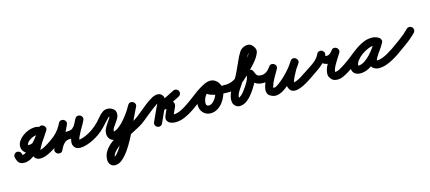

<svg xmlns="http://www.w3.org/2000/svg" viewBox="-108 -1202 4826 2154"><g transform="rotate(-15 2304.5 -125.0)"><path d="M-44 -42Q-48 -60 -37 -75.5Q-26 -91 -8 -94Q10 -97 25.5 -86.5Q41 -76 44 -58Q46 -48 48 -44.5Q50 -41 41 -46Q39 -47 43 -46Q47 -45 49 -45Q69 -45 99 -65.5Q129 -86 160.5 -116Q192 -146 216.5 -175Q241 -204 252 -221Q253 -224 255 -227Q258 -235 261.5 -227.5Q265 -220 262 -220Q229 -220 194 -201.5Q159 -183 141 -155Q134 -144 135.5 -139.5Q137 -135 151 -135Q177 -135 198 -151.5Q219 -168 237.5 -193Q256 -218 271 -244Q286 -270 299 -289Q312 -308 329.5 -309.5Q347 -311 361 -301Q375 -292 380.5 -275Q386 -258 374 -239Q348 -200 321.5 -162Q295 -124 273 -83Q268 -74 263.5 -65Q259 -56 255 -47Q251 -38 249 -30Q248 -25 248 -25Q247 -29 247 -30Q247 -31 243 -36Q240 -39 236 -43Q234 -43 231 -44Q228 -45 230 -45Q256 -45 283.5 -57Q311 -69 337 -85.5Q363 -102 385 -116Q401 -125 419 -120.5Q437 -116 447 -100Q456 -84 451.5 -66Q447 -48 431 -38Q401 -20 368.5 -1Q336 18 301.5 31.5Q267 45 230 45Q213 45 198 39Q183 33 172 20Q155 -2 158.5 -33Q162 -64 178.5 -100Q195 -136 218 -171.5Q241 -207 263 -237.5Q285 -268 299 -289Q311 -307 329 -308.5Q347 -310 361 -301Q375 -291 380.5 -274Q386 -257 373 -239Q353 -208 331.5 -174.5Q310 -141 284.5 -111.5Q259 -82 226.5 -63.5Q194 -45 151 -45Q107 -45 79 -69.5Q51 -94 46 -130.5Q41 -167 65 -205Q85 -235 117.5 -259Q150 -283 187.5 -296.5Q225 -310 262 -310Q301 -310 322.5 -289Q344 -268 345.5 -237Q347 -206 329 -175Q311 -145 279 -107.5Q247 -70 207.5 -35Q168 0 126.5 22.5Q85 45 48 45Q3 45 -17 21.5Q-37 -2 -44 -42Q-44 -42 -44 -42Q-44 -42 -44 -42Z M434 -40Q418 -29 400 -32.5Q382 -36 371 -51Q360 -67 363.5 -85Q367 -103 382 -114Q435 -150 470.5 -188.5Q506 -227 535 -285Q545 -305 562.5 -308.5Q580 -312 595 -305Q610 -298 617.5 -281.5Q625 -265 616 -245Q585 -179 554 -113Q523 -47 492 19Q483 39 465 43Q447 47 432 40Q417 32 409 16Q401 0 411 -20Q431 -61 456.5 -95Q482 -129 518 -149.5Q554 -170 604 -170Q642 -170 662.5 -186.5Q683 -203 696.5 -229Q710 -255 726 -286Q737 -305 754 -308.5Q771 -312 786 -305Q801 -298 808.5 -282Q816 -266 807 -246Q790 -209 768.5 -173.5Q747 -138 729 -101Q723 -90 718 -78.5Q713 -67 709 -55Q706 -46 705 -39Q705 -39 705 -35Q705 -31 704 -33Q702 -37 697 -41Q692 -45 694 -45Q720 -45 752 -56Q784 -67 814.5 -83Q845 -99 866 -114Q866 -114 866 -114Q866 -114 866 -114Q881 -124 899.5 -121Q918 -118 929 -103Q939 -88 936 -69.5Q933 -51 918 -40Q889 -20 850.5 0Q812 20 771 32.5Q730 45 694 45Q673 45 655 37Q637 29 626 11Q611 -12 613.5 -41.5Q616 -71 629.5 -103.5Q643 -136 661 -168.5Q679 -201 697 -230.5Q715 -260 725 -283Q734 -303 751.5 -306.5Q769 -310 785 -302Q800 -295 808 -278.5Q816 -262 806 -243Q781 -197 757 -160Q733 -123 697.5 -101.5Q662 -80 604 -80Q573 -80 552.5 -65Q532 -50 517.5 -27Q503 -4 492 20Q482 40 464.5 44Q447 48 432 41Q417 33 409 17Q401 1 410 -19Q441 -85 472 -151Q503 -217 534 -284Q544 -304 561.5 -307.5Q579 -311 594 -303Q609 -296 617 -280Q625 -264 615 -244Q581 -177 538 -130Q495 -83 434 -40Q434 -40 434 -40Q434 -40 434 -40Z M918 -40Q902 -29 884 -32.5Q866 -36 855 -51Q844 -67 847.5 -85Q851 -103 866 -114Q908 -143 946 -182Q966 -203 988.5 -230.5Q1011 -258 1038 -278.5Q1065 -299 1097 -299Q1132 -299 1162 -278.5Q1192 -258 1192 -219Q1192 -192 1178.5 -167.5Q1165 -143 1147.5 -120Q1130 -97 1117 -75.5Q1104 -54 1104 -32Q1104 -26 1104.5 -27Q1105 -28 1100 -31Q1097 -33 1095 -33Q1119 -33 1148 -51.5Q1177 -70 1205.5 -99Q1234 -128 1260 -161.5Q1286 -195 1306 -226Q1326 -257 1337 -278Q1347 -297 1364.5 -300Q1382 -303 1397 -295Q1413 -287 1420 -271Q1427 -255 1416 -235Q1397 -200 1372 -145Q1347 -90 1317 -25.5Q1287 39 1253 102.5Q1219 166 1181.5 218.5Q1144 271 1105 303Q1066 335 1025 335Q991 335 970.5 312Q950 289 950 256Q950 197 981 151.5Q1012 106 1062 69Q1112 32 1170.5 1.5Q1229 -29 1285 -57Q1341 -85 1382 -114Q1382 -114 1382 -114Q1382 -114 1382 -114Q1397 -125 1415.5 -121.5Q1434 -118 1445 -103Q1456 -88 1452.5 -69.5Q1449 -51 1434 -40Q1404 -19 1355 6Q1306 31 1251.5 60Q1197 89 1149 120.5Q1101 152 1070.5 186Q1040 220 1040 256Q1040 258 1039 255.5Q1038 253 1037 252Q1032 246 1025 245Q1025 245 1025 245Q1025 245 1025 245Q1046 245 1073 214Q1100 183 1130 132.5Q1160 82 1190.5 22Q1221 -38 1249.5 -97Q1278 -156 1300.5 -204.5Q1323 -253 1338 -279Q1348 -298 1365.5 -301.5Q1383 -305 1398 -297Q1413 -289 1420 -272.5Q1427 -256 1417 -236Q1401 -204 1375.5 -165Q1350 -126 1318 -87Q1286 -48 1249.5 -15Q1213 18 1173.5 37.5Q1134 57 1095 57Q1057 57 1035.5 30.5Q1014 4 1014 -32Q1014 -60 1027 -87.5Q1040 -115 1057.5 -140Q1075 -165 1088.5 -185.5Q1102 -206 1102 -219Q1102 -220 1102 -219Q1102 -218 1102 -216Q1103 -213 1104 -211Q1107 -206 1106 -207.5Q1105 -209 1097 -209Q1092 -209 1080 -196Q1068 -183 1065 -180Q1030 -141 995.5 -105.5Q961 -70 918 -40Q918 -40 918 -40Q918 -40 918 -40Z M1434 -40Q1418 -29 1400 -32.5Q1382 -36 1371 -51Q1360 -67 1363.5 -85Q1367 -103 1382 -114Q1411 -134 1449.5 -166.5Q1488 -199 1530 -232Q1572 -265 1611.5 -287.5Q1651 -310 1682 -310Q1712 -310 1732 -291Q1752 -272 1752 -241Q1752 -208 1737.5 -175.5Q1723 -143 1710 -113Q1695 -80 1680 -47Q1665 -14 1650 19Q1642 36 1624.5 42.5Q1607 49 1590 41Q1573 33 1566.5 15.5Q1560 -2 1568 -19Q1583 -52 1598 -85Q1613 -118 1628 -151Q1637 -170 1649.5 -195Q1662 -220 1662 -241Q1662 -240 1662 -240Q1663 -238 1663 -237Q1664 -234 1665 -232Q1671 -222 1681 -220Q1682 -220 1682 -220Q1671 -220 1648 -205.5Q1625 -191 1595 -168Q1565 -145 1534.5 -120Q1504 -95 1477 -73.5Q1450 -52 1434 -40Q1434 -40 1434 -40Q1434 -40 1434 -40ZM1928 -285Q1937 -268 1931 -250.5Q1925 -233 1908 -224Q1857 -198 1806 -172.5Q1755 -147 1703 -121Q1685 -112 1670 -121.5Q1655 -131 1648 -147Q1642 -164 1646 -181Q1650 -198 1670 -204Q1690 -210 1710.5 -213.5Q1731 -217 1753 -216Q1753 -216 1751 -216Q1750 -216 1750 -216Q1776 -217 1802 -206Q1828 -195 1840 -173.5Q1852 -152 1838 -121Q1838 -121 1838 -121Q1838 -121 1838 -121Q1827 -97 1816 -73Q1805 -49 1795 -25Q1795 -25 1794 -25Q1794 -25 1794 -25Q1792 -21 1792.5 -26.5Q1793 -32 1791 -35Q1788 -42 1782.5 -44.5Q1777 -47 1785 -46Q1791 -45 1800 -45Q1844 -45 1889 -67Q1934 -89 1969 -114Q1984 -125 2002.5 -121.5Q2021 -118 2032 -103Q2043 -88 2039.5 -69.5Q2036 -51 2021 -40Q1974 -7 1916.5 19Q1859 45 1800 45Q1768 45 1742 33Q1716 21 1706 -3Q1696 -27 1713 -63Q1713 -63 1713 -63Q1713 -63 1713 -63Q1723 -87 1734 -111Q1745 -135 1756 -159Q1756 -159 1756 -159Q1756 -159 1756 -159Q1758 -162 1756.5 -159.5Q1755 -157 1755 -154Q1753 -147 1755 -141Q1757 -133 1762 -128Q1766 -125 1767 -125Q1764 -124 1759.5 -125Q1755 -126 1752 -126Q1752 -126 1751 -126Q1749 -126 1749 -126Q1735 -127 1722 -124.5Q1709 -122 1696 -118Q1677 -112 1662 -121Q1647 -130 1641 -144Q1635 -159 1639.5 -175.5Q1644 -192 1663 -201Q1714 -227 1765 -253Q1816 -279 1868 -305Q1884 -313 1902 -307Q1920 -301 1928 -285Z M1958 -51Q1947 -67 1950.5 -85Q1954 -103 1969 -114Q2033 -158 2096.5 -207Q2160 -256 2230 -290Q2250 -300 2266 -292Q2282 -284 2289 -268Q2296 -253 2292.5 -235.5Q2289 -218 2268 -209Q2229 -191 2204.5 -152.5Q2180 -114 2180 -71Q2180 -58 2187.5 -49Q2195 -40 2209 -40Q2232 -40 2251.5 -54.5Q2271 -69 2286.5 -91.5Q2302 -114 2310.5 -138.5Q2319 -163 2319 -183Q2319 -192 2312 -203.5Q2305 -215 2294 -215Q2291 -215 2285 -213.5Q2279 -212 2282 -215Q2284 -216 2286 -221Q2288 -226 2287 -223Q2287 -223 2287 -223Q2287 -223 2287 -223Q2287 -222 2285 -231.5Q2283 -241 2284 -240Q2310 -227 2344 -222Q2378 -217 2412.5 -216.5Q2447 -216 2476 -216Q2476 -216 2476 -216Q2476 -216 2476 -216Q2495 -216 2508 -203Q2521 -190 2521 -171Q2521 -152 2508 -139Q2495 -126 2476 -126Q2455 -126 2417.5 -127Q2380 -128 2337.5 -133.5Q2295 -139 2259 -152.5Q2223 -166 2206 -190Q2189 -214 2203 -253Q2203 -253 2203 -253Q2203 -253 2203 -253Q2213 -282 2239.5 -293.5Q2266 -305 2294 -305Q2327 -305 2352.5 -287.5Q2378 -270 2393.5 -242Q2409 -214 2409 -183Q2409 -144 2393.5 -103.5Q2378 -63 2351 -28Q2324 7 2287.5 28.5Q2251 50 2209 50Q2158 50 2124 14.5Q2090 -21 2090 -71Q2090 -117 2107.5 -160Q2125 -203 2157 -237Q2189 -271 2230 -290Q2251 -300 2267 -292Q2283 -284 2290 -269Q2297 -254 2293 -236.5Q2289 -219 2269 -209Q2203 -177 2142.5 -129.5Q2082 -82 2021 -40Q2005 -29 1987 -32.5Q1969 -36 1958 -51Z M2472 -126Q2453 -124 2438.5 -136Q2424 -148 2422 -166Q2420 -185 2432 -199.5Q2444 -214 2462 -216Q2500 -220 2527.5 -231Q2555 -242 2579.5 -261.5Q2604 -281 2632 -309Q2656 -332 2689.5 -365Q2723 -398 2753 -433.5Q2783 -469 2797 -500Q2797 -501 2797 -500Q2796 -493 2797 -493Q2798 -493 2792 -500Q2789 -503 2793 -499Q2797 -495 2800 -493Q2800 -494 2798 -494Q2796 -494 2793 -493Q2788 -492 2784 -484Q2778 -474 2771.5 -463Q2765 -452 2759 -441Q2759 -441 2760 -443Q2761 -445 2761 -445Q2724 -365 2686.5 -284.5Q2649 -204 2598 -132Q2585 -114 2574 -92.5Q2563 -71 2559 -49Q2559 -45 2559 -35.5Q2559 -26 2558 -28Q2556 -30 2549.5 -31.5Q2543 -33 2546 -33Q2568 -37 2588.5 -55.5Q2609 -74 2626 -97Q2643 -120 2654 -136Q2664 -151 2677 -172.5Q2690 -194 2699 -217Q2708 -240 2706 -260Q2704 -279 2714.5 -291Q2725 -303 2740 -307Q2755 -311 2770 -305Q2785 -299 2792 -282Q2801 -261 2808 -246Q2815 -231 2828 -223.5Q2841 -216 2869 -216Q2869 -216 2869 -216Q2869 -216 2869 -216Q2887 -216 2900.5 -203Q2914 -190 2914 -171Q2914 -153 2901 -139.5Q2888 -126 2869 -126Q2822 -126 2793 -140Q2764 -154 2745 -181Q2726 -208 2710 -246Q2702 -264 2714 -276.5Q2726 -289 2743 -294Q2761 -298 2777.5 -292.5Q2794 -287 2796 -268Q2799 -237 2789 -204.5Q2779 -172 2762 -141.5Q2745 -111 2728 -86Q2709 -57 2684 -26.5Q2659 4 2628 27Q2597 50 2560 55Q2526 61 2500 41Q2474 21 2469 -9Q2464 -39 2472 -71.5Q2480 -104 2495 -134Q2510 -164 2524 -184Q2573 -253 2608.5 -329.5Q2644 -406 2679 -483Q2679 -483 2680 -485Q2681 -487 2681 -487Q2687 -497 2693.5 -508Q2700 -519 2706 -530Q2720 -554 2748 -569.5Q2776 -585 2806.5 -584.5Q2837 -584 2858 -560Q2878 -539 2885 -515.5Q2892 -492 2879 -464Q2862 -424 2830 -385Q2798 -346 2762 -310.5Q2726 -275 2696 -245Q2661 -210 2628 -185.5Q2595 -161 2558 -146.5Q2521 -132 2472 -126Q2472 -126 2472 -126Q2472 -126 2472 -126Z M2813 -172Q2813 -191 2826.5 -203.5Q2840 -216 2859 -216Q2866 -216 2872.5 -216Q2879 -216 2886 -217Q2915 -223 2937.5 -242Q2960 -261 2977 -286Q2989 -304 3006 -306Q3023 -308 3037 -299Q3051 -291 3057.5 -274.5Q3064 -258 3053 -239Q3029 -196 3002.5 -151.5Q2976 -107 2962 -59Q2959 -51 2959 -44Q2958 -42 2958.5 -39.5Q2959 -37 2958 -38Q2956 -43 2953 -45Q2952 -46 2951 -46.5Q2950 -47 2949 -48Q2965 -40 2980.5 -45Q2996 -50 3010.5 -60Q3025 -70 3037 -79Q3070 -104 3105.5 -138.5Q3141 -173 3172.5 -211Q3204 -249 3225 -284Q3237 -303 3254.5 -304.5Q3272 -306 3287 -296Q3301 -287 3307 -270Q3313 -253 3301 -235Q3291 -221 3281 -207Q3271 -193 3262 -178Q3262 -178 3262 -178Q3263 -179 3263 -179Q3257 -168 3245.5 -147.5Q3234 -127 3222.5 -104Q3211 -81 3204.5 -62Q3198 -43 3203 -33Q3203 -33 3203 -33Q3203 -33 3203 -33Q3203 -33 3203 -33Q3203 -33 3203 -33Q3205 -30 3200.5 -35.5Q3196 -41 3192 -43Q3191 -43 3194.5 -43Q3198 -43 3200 -43Q3204 -44 3206 -44Q3241 -53 3275 -73.5Q3309 -94 3338 -114Q3338 -114 3338 -114Q3338 -114 3338 -114Q3353 -125 3371.5 -121.5Q3390 -118 3401 -103Q3412 -88 3408.5 -69.5Q3405 -51 3390 -40Q3373 -28 3345.5 -11Q3318 6 3286 21.5Q3254 37 3222.5 44.5Q3191 52 3164.5 44.5Q3138 37 3123 7Q3123 7 3123 7Q3123 7 3123 7Q3123 7 3123 7Q3123 7 3123 7Q3109 -19 3112 -49Q3115 -79 3127 -109.5Q3139 -140 3155 -168.5Q3171 -197 3183 -221Q3183 -221 3184 -222Q3184 -222 3184 -222Q3194 -239 3205 -255Q3216 -271 3227 -287Q3239 -305 3257 -306.5Q3275 -308 3288 -299Q3302 -290 3308 -273Q3314 -256 3303 -238Q3278 -197 3243 -155Q3208 -113 3168.5 -74.5Q3129 -36 3091 -7Q3064 14 3035 29Q3006 44 2974.5 47Q2943 50 2909 32Q2877 16 2870.5 -14Q2864 -44 2874.5 -81.5Q2885 -119 2904 -157Q2923 -195 2943 -228.5Q2963 -262 2975 -283Q2985 -302 3003 -303.5Q3021 -305 3036 -296Q3050 -287 3056.5 -270.5Q3063 -254 3051 -236Q3025 -196 2987.5 -167Q2950 -138 2902 -129Q2891 -127 2880 -126.5Q2869 -126 2857 -126Q2838 -126 2825.5 -139.5Q2813 -153 2813 -172Z M3390 -40Q3374 -29 3356 -32.5Q3338 -36 3327 -51Q3316 -67 3319.5 -85Q3323 -103 3338 -114Q3373 -138 3411.5 -162Q3450 -186 3483 -215Q3516 -244 3534 -283Q3544 -304 3561 -308Q3578 -312 3594 -305Q3609 -298 3617 -282Q3625 -266 3616 -246Q3613 -239 3622 -237.5Q3631 -236 3634 -236Q3654 -236 3671.5 -250.5Q3689 -265 3700 -281Q3712 -299 3730 -300.5Q3748 -302 3761 -293Q3775 -284 3781 -267.5Q3787 -251 3776 -232Q3764 -213 3747.5 -187Q3731 -161 3714 -133Q3697 -105 3686 -79Q3675 -53 3675 -33Q3675 -34 3675 -35Q3675 -37 3674 -40Q3673 -41 3673 -41Q3673 -41 3673 -42Q3673 -42 3672 -43Q3672 -44 3672 -44Q3677 -35 3674 -36Q3671 -37 3683 -37Q3702 -37 3730 -52Q3758 -67 3785 -85Q3812 -103 3827 -114Q3827 -114 3827 -114Q3827 -114 3827 -114Q3842 -125 3860.5 -121.5Q3879 -118 3890 -103Q3901 -88 3897.5 -69.5Q3894 -51 3879 -40Q3854 -23 3820 -1Q3786 21 3750.5 37Q3715 53 3683 53Q3649 53 3628.5 40Q3608 27 3592 -2Q3592 -2 3592 -3Q3591 -4 3591 -4Q3585 -17 3585 -33Q3585 -74 3604.5 -117.5Q3624 -161 3650.5 -202Q3677 -243 3698 -278Q3710 -297 3727.5 -298.5Q3745 -300 3760 -290Q3774 -281 3780 -264Q3786 -247 3774 -229Q3750 -195 3713.5 -170.5Q3677 -146 3634 -146Q3597 -146 3568.5 -165.5Q3540 -185 3529 -216Q3518 -247 3534 -283Q3543 -303 3560.5 -307.5Q3578 -312 3593 -305Q3609 -298 3617 -282Q3625 -266 3616 -245Q3593 -196 3556 -161Q3519 -126 3475.5 -98Q3432 -70 3390 -40Q3390 -40 3390 -40Q3390 -40 3390 -40Z M3816 -51Q3805 -67 3808.5 -85Q3812 -103 3827 -114Q3866 -141 3905.5 -173.5Q3945 -206 3987 -235Q4029 -264 4074.5 -283Q4120 -302 4171 -302Q4192 -302 4213 -296Q4234 -290 4252 -278Q4270 -265 4271.5 -247.5Q4273 -230 4264 -217Q4255 -203 4238.5 -197Q4222 -191 4203 -202Q4194 -207 4187.5 -209Q4181 -211 4169 -211Q4141 -211 4103 -195.5Q4065 -180 4028.5 -154Q3992 -128 3968 -96.5Q3944 -65 3944 -34Q3944 -29 3940 -34Q3936 -39 3940 -38Q3943 -38 3948 -38Q3983 -38 4019.5 -61.5Q4056 -85 4089 -121Q4122 -157 4148 -194.5Q4174 -232 4190 -260Q4200 -279 4218 -282.5Q4236 -286 4251 -277Q4265 -269 4272 -252.5Q4279 -236 4268 -216Q4260 -200 4242 -175Q4224 -150 4205.5 -122Q4187 -94 4173.5 -70Q4160 -46 4160 -32Q4160 -30 4159.5 -33.5Q4159 -37 4158 -39Q4154 -44 4157 -42Q4160 -40 4166 -40Q4195 -40 4227 -52Q4259 -64 4289 -81Q4319 -98 4342 -114Q4357 -125 4375.5 -121.5Q4394 -118 4405 -103Q4416 -88 4412.5 -69.5Q4409 -51 4394 -40Q4363 -19 4324.5 2Q4286 23 4245 36.5Q4204 50 4166 50Q4130 50 4100 29Q4070 8 4070 -32Q4070 -61 4083 -90.5Q4096 -120 4116 -149.5Q4136 -179 4156 -206.5Q4176 -234 4190 -260Q4200 -279 4218 -282.5Q4236 -286 4251 -277Q4265 -269 4272 -252.5Q4279 -236 4268 -216Q4246 -176 4212.5 -129.5Q4179 -83 4137 -41.5Q4095 0 4047 26Q3999 52 3948 52Q3907 52 3880.5 30.5Q3854 9 3854 -34Q3854 -75 3874.5 -113.5Q3895 -152 3928.5 -186Q3962 -220 4003.5 -246Q4045 -272 4088 -286.5Q4131 -301 4169 -301Q4212 -301 4249 -280Q4267 -269 4268.5 -251.5Q4270 -234 4260 -219Q4251 -204 4234 -198Q4217 -192 4200 -204Q4194 -209 4186 -210.5Q4178 -212 4171 -212Q4131 -212 4092 -194Q4053 -176 4016.5 -148.5Q3980 -121 3945.5 -91.5Q3911 -62 3879 -40Q3863 -29 3845 -32.5Q3827 -36 3816 -51Z M4331 -50Q4321 -65 4324 -83.5Q4327 -102 4342 -112Q4402 -155 4463.5 -199Q4525 -243 4577 -296Q4577 -296 4577 -296Q4577 -296 4577 -296Q4590 -309 4608.5 -309Q4627 -309 4641 -296Q4654 -283 4654 -264.5Q4654 -246 4641 -232Q4587 -177 4522 -130.5Q4457 -84 4394 -39Q4379 -28 4360.5 -31Q4342 -34 4331 -50Z"/></g></svg>

Font: FRB American Cursive Black
Style: Bold Italic
Weight: 900
Italic angle: -25°
Version: Version 2.0;Modular Font Editor K font №1